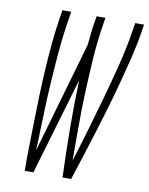

<svg xmlns="http://www.w3.org/2000/svg" viewBox="-83 -796 666 857"><g transform="rotate(10 250.0 -367.5)"><path d="M128 0H89Q88 -58 89.5 -116Q91 -174 92 -232Q93 -290 95 -348Q97 -406 100.5 -464.5Q104 -523 109.5 -581.5Q115 -640 124 -698L130 -735H170L164 -698Q152 -623 145.5 -548Q139 -473 134.5 -398Q130 -323 128 -248.5Q126 -174 123 -99L268 -603Q271 -627 273 -650.5Q275 -674 279 -698L285 -735H325L319 -698Q307 -621 302 -543.5Q297 -466 294 -389Q291 -312 291 -235Q291 -158 291 -82Q315 -158 337.5 -235Q360 -312 381.5 -389Q403 -466 422.5 -543.5Q442 -621 454 -698L460 -735H500L494 -698Q485 -640 470.5 -581.5Q456 -523 440.5 -464.5Q425 -406 408 -348Q391 -290 373 -232Q355 -174 336.5 -116Q318 -58 299 0H260Q256 -110 255 -220Q254 -330 258 -441Z"/></g></svg>

Font: Iosevka Extralight
Style: Italic
Weight: 200
Italic angle: -9°
Monospace: yes
Designer: Belleve Invis
Foundry: Belleve Invis
Version: Version 32.5.0; ttfautohint (v1.8.4)